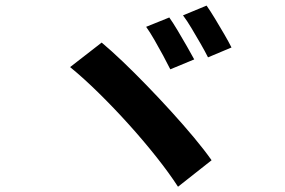

<svg xmlns="http://www.w3.org/2000/svg" viewBox="-20 -755 1040 700"><path d="M597.2 -691.3Q610.8 -672.1 627.9 -643.5Q645 -614.8 661.4 -586.2Q677.9 -557.6 688.1 -538.4L600.9 -502.3Q590.1 -524.1 574.7 -552.7Q559.3 -581.3 542.9 -609.7Q526.6 -638.1 512.8 -657.2ZM733.1 -734.6Q746.7 -715.5 764.2 -686.5Q781.7 -657.6 798 -629.5Q814.3 -601.4 824 -581.9L738.4 -545.9Q727.4 -567.9 711.2 -596Q695 -624.1 678.3 -652Q661.7 -679.9 647.2 -699ZM350.7 -599.8Q385 -571.1 427.4 -530.7Q469.8 -490.2 515.2 -443.3Q560.7 -396.4 604.9 -347.8Q649.2 -299.1 687.2 -253.6Q725.2 -208.1 751.4 -170.8L629 -74.2Q596.8 -124 550.2 -182.7Q503.6 -241.5 449.5 -301.5Q395.4 -361.5 340.3 -415.6Q285.3 -469.8 235.6 -510.4Z"/></svg>

Font: Noto Sans KR Thin
Style: Regular
Weight: 100
Designer: Ryoko NISHIZUKA 西塚涼子 (kana, bopomofo & ideographs); Paul D. Hunt (Latin, Greek & Cyrillic); Sandoll Communications 산돌커뮤니
Foundry: Adobe
Version: Version 2.004-H2;hotconv 1.0.118;makeotfexe 2.5.65603